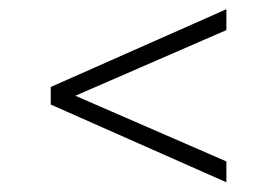

<svg xmlns="http://www.w3.org/2000/svg" viewBox="-20 -582 584 405"><path d="M457.5 -197.5 87 -361.5V-398.5L457.5 -562.5V-518.5L124 -373.5V-386.5L457.5 -241.5Z"/></svg>

Font: Encode Sans SemiExpanded ExtraLight
Style: Regular
Weight: 250
Width: 6
Designer: Multiple Designers
Foundry: Impallari Type
Version: Version 3.002